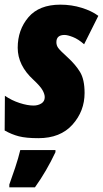

<svg xmlns="http://www.w3.org/2000/svg" viewBox="-22 -583 442 824"><path d="M143 10Q237 10 289 -48Q341 -106 341 -184Q341 -242 321.5 -274Q302 -306 268 -337Q236 -366 228 -377Q220 -388 220 -402Q220 -433 255 -433Q268 -433 291 -424Q314 -415 339 -393L400 -515Q372 -536 328.5 -549.5Q285 -563 237 -563Q146 -563 100 -509Q54 -455 54 -378Q54 -302 122 -240Q151 -213 160.5 -196Q170 -179 170 -166Q170 -148 155.5 -139Q141 -130 122 -130Q96 -130 62 -141Q28 -152 -1 -172L-2 -23Q28 -6 59 2Q90 10 143 10ZM18 221H128Q178 151 216 70V61H65Q57 95 43 137Q29 179 18 209Z"/></svg>

Font: Noto Sans Display Condensed Black
Style: Italic
Weight: 900
Width: 3
Italic angle: -192°
Designer: Monotype Design Team
Foundry: Monotype Imaging Inc.
Version: Version 1.900